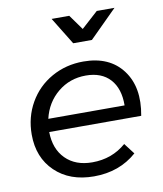

<svg xmlns="http://www.w3.org/2000/svg" viewBox="-84 -818 756 890"><g transform="rotate(-10 294.0 -372.5)"><path d="M287 4Q173.5 4 104.5 -62.2Q35.5 -128.5 35.5 -236.5Q35.5 -318.5 74 -385.8Q112.5 -453 180 -491Q247.5 -529 329.5 -529Q452.5 -529 513.8 -447.2Q575 -365.5 550.5 -234.5H117.5Q118.5 -155 165 -108.2Q211.5 -61.5 290.5 -61.5Q383.5 -61.5 450 -119.5L489 -68.5Q407 4 287 4ZM515.5 -749 386.5 -620.5H298.5L219.5 -749H302.5L353.5 -678L432 -749ZM329.5 -463Q254 -463 197.8 -416.8Q141.5 -370.5 124 -295.5H483Q484 -374.5 443.8 -418.8Q403.5 -463 329.5 -463Z"/></g></svg>

Font: Argentum Sans Light
Style: Italic
Weight: 300
Italic angle: -11.3°
Designer: Julieta Ulanovsky (font), Owen Earl (portions from Jones font), Cristiano Sobral (main changes and remaster)
Foundry: Julieta Ulanovsky (font), Owen Earl (portions from Jones font), Cristiano Sobral (main changes and remaster)
Version: Version 3.127